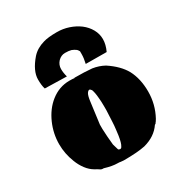

<svg xmlns="http://www.w3.org/2000/svg" viewBox="-211 -1064 1176 1243"><g transform="rotate(-30 377.5 -443.0)"><path d="M331 23Q324 21 309 21Q271 21 215 4H208Q201 4 193 0Q191 -2 188 -3.5Q185 -5 181 -8L160 -20Q130 -37 107 -67.5Q84 -98 70 -135Q43 -203 43 -274Q43 -353 75 -426Q109 -503 166 -548Q229 -598 306 -598Q330 -598 343 -596Q343 -598 346 -598H349Q419 -598 474 -593Q521 -586 561 -564Q641 -511 676 -448Q713 -378 713 -283Q713 -188 668 -105L658 -89Q654 -83 653 -83L650 -78L643 -74Q600 -10 513 13Q455 25 353 25Q345 25 331 23ZM384 -61Q396 -79 404 -131Q405 -140 409 -171Q413 -202 414 -229Q418 -297 418 -313V-336V-344Q418 -380 415 -406Q412 -447 403 -471Q394 -483 389 -483Q379 -483 370 -468Q361 -453 356 -413L335 -253V-233V-220Q338 -178 338 -165L340 -141L343 -109Q343 -101 345 -95L356 -58Q357 -54 361.5 -52Q366 -50 370 -50Q379 -50 384 -61ZM143 -634Q134 -661 134 -706Q134 -770 199 -845Q234 -884 291 -900Q326 -911 393 -911Q438 -911 480 -897Q522 -883 556 -858Q590 -832 609.5 -797Q629 -762 629 -723Q629 -683 608 -638L452 -639Q461 -677 461 -708V-729Q461 -729 459.5 -730.5Q458 -732 457 -735Q451 -749 417 -763Q399 -768 371 -768Q342 -768 319 -745Q297 -721 297 -690Q297 -661 306 -630Z"/></g></svg>

Font: Sigmar One
Style: Regular
Weight: 400
Designer: Vernon Adams
Foundry: Vernon Adams
Version: Version 2.000